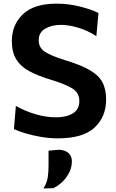

<svg xmlns="http://www.w3.org/2000/svg" viewBox="-20 -747 636 1054"><path d="M297.5 12.5Q253 12.5 206.8 4.8Q160.5 -3 120.8 -14.8Q81 -26.5 56.5 -38.5L67 -165.5Q118.5 -136.5 175.8 -119.8Q233 -103 287.5 -103Q344 -103 379.8 -124.5Q415.5 -146 415.5 -193Q415.5 -240 372.5 -264.2Q329.5 -288.5 254 -311Q188 -331 141.2 -356Q94.5 -381 69.8 -420.2Q45 -459.5 45 -521Q45 -611.5 106.2 -669.2Q167.5 -727 290.5 -727Q356 -727 419.5 -711Q483 -695 520.5 -675.5L509 -548.5Q462.5 -579 409.8 -594.8Q357 -610.5 315 -610.5Q264.5 -610.5 228.5 -589.8Q192.5 -569 192.5 -526Q192.5 -485 227 -462.5Q261.5 -440 336.5 -417Q422 -391 471.2 -363Q520.5 -335 541.5 -296.8Q562.5 -258.5 562.5 -200.5Q562.5 -106 499.2 -46.8Q436 12.5 297.5 12.5ZM218.5 287.5Q237 258 241.8 228.5Q246.5 199 246.5 160.5V80L305 75Q339.5 77 357 94Q374.5 111 374.5 138Q374.5 182 347.5 221.8Q320.5 261.5 273.5 286Z"/></svg>

Font: Heraclito SemiBold
Style: Regular
Weight: 600
Designer: Kostas Bartsokas (font) & Cristiano Sobral (main changes)
Foundry: Kostas Bartsokas (font) & Cristiano Sobral (main changes)
Version: Version 1.00;July 8, 2020;FontCreator 13.0.0.2655 64-bit